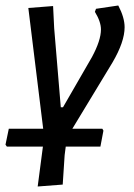

<svg xmlns="http://www.w3.org/2000/svg" viewBox="-32 -486 486 698"><path d="M340 -18 344 -11 333 47H207L203 78L196 185L105 192L124 47H-7L-12 40L0 -18H125L71 -457L161 -464L165 -383L189 -96H197L302 -278Q335 -339 335 -379Q335 -407 313 -443L317 -454L398 -466Q421 -422 421 -387Q421 -334 377 -259L231 -18Z"/></svg>

Font: Alegreya Sans SC Medium
Style: Italic
Weight: 500
Italic angle: -7°
Designer: Juan Pablo del Peral
Foundry: Huerta Tipografica
Version: Version 2.007